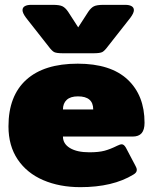

<svg xmlns="http://www.w3.org/2000/svg" viewBox="-20 -758 632 793"><path d="M180 -567 88 -684Q73 -704 73 -716Q73 -727 82.5 -732.5Q92 -738 109 -738H198Q226 -738 238 -732Q250 -726 261 -710L303 -645L345 -710Q356 -726 368 -732Q380 -738 408 -738H497Q514 -738 523.5 -732.5Q533 -727 533 -716Q533 -704 518 -684L426 -567Q412 -548 402.5 -543Q393 -538 365 -538H241Q213 -538 203.5 -543Q194 -548 180 -567ZM15 -236Q15 -362 88.5 -428.5Q162 -495 301 -495Q437 -495 507 -429.5Q577 -364 577 -251Q577 -222 565 -208Q553 -194 528 -194H240Q240 -164 269 -146.5Q298 -129 349 -129Q388 -129 412 -135.5Q436 -142 464 -156Q476 -162 483 -162Q492 -162 500 -148L539 -74Q545 -64 545 -56Q545 -45 531 -37Q446 15 312 15Q226 15 158.5 -14Q91 -43 53 -99.5Q15 -156 15 -236ZM365 -306Q365 -360 302 -360Q271 -360 255.5 -345.5Q240 -331 240 -306Z"/></svg>

Font: Mitr
Style: Bold
Weight: 700
Designer: Thanarat Vachiruckul
Foundry: Cadson Demak
Version: Version 1.002